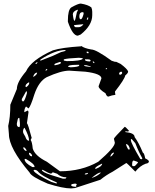

<svg xmlns="http://www.w3.org/2000/svg" viewBox="-20 -1007 860 1062"><path d="M429.7 -752.9Q445.3 -740.2 484.4 -733.4Q511.7 -733.4 597.7 -670.9L616.2 -665H623L647.5 -653.3Q683.6 -626 688.5 -612.3V-610.4Q688.5 -602.5 672.9 -589.8Q668.9 -568.4 616.2 -501V-496.1L618.2 -482.4Q599.6 -480.5 579.1 -472.7Q570.3 -472.7 563.5 -491.2Q525.4 -514.6 525.4 -530.3L541 -573.2Q541 -599.6 452.1 -610.4L363.3 -616.2Q317.4 -616.2 238.3 -580.1Q194.3 -556.6 169.9 -484.4Q149.4 -418 137.7 -407.2L124 -418Q114.3 -406.2 114.3 -386.7H115.2L132.8 -395.5Q136.7 -395.5 137.7 -386.7L128.9 -325.2Q134.8 -322.3 155.3 -244.1L150.4 -235.4V-230.5Q157.2 -223.6 161.1 -185.5Q172.9 -145.5 239.3 -112.3L311.5 -59.6Q430.7 -59.6 523.4 -112.3Q615.2 -191.4 615.2 -217.8L610.4 -238.3V-240.2Q611.3 -246.1 669.9 -305.7Q673.8 -305.7 692.4 -285.2V-281.2L685.5 -279.3L674.8 -281.2H673.8V-276.4Q724.6 -271.5 724.6 -249Q747.1 -218.8 770.5 -162.1Q777.3 -162.1 783.2 -130.9Q800.8 -123 803.7 -115.2Q803.7 -103.5 786.1 -101.6Q753.9 -89.8 728.5 -57.6Q681.6 -105.5 678.7 -105.5L603.5 -57.6Q566.4 -38.1 535.2 -12.7L394.5 33.2L373 35.2Q328.1 35.2 244.1 8.8Q152.3 -30.3 143.6 -52.7Q29.3 -188.5 29.3 -264.6L25.4 -310.5Q37.1 -358.4 37.1 -427.7L73.2 -514.6Q73.2 -552.7 124 -612.3Q152.3 -674.8 272.5 -728.5Q321.3 -744.1 429.7 -751ZM203.1 -670.9 272.5 -698.2 317.4 -718.8Q342.8 -723.6 342.8 -728.5V-730.5Q284.2 -730.5 204.1 -677.7L203.1 -675.8ZM460.9 -721.7 459 -719.7V-716.8L462.9 -712.9H469.7V-719.7ZM333 -678.7V-671.9L349.6 -668.9Q427.7 -668.9 438.5 -682.6Q438.5 -686.5 416 -687.5Q351.6 -684.6 333 -678.7ZM450.2 -678.7V-675.8Q450.2 -668 477.5 -667L481.4 -670.9Q481.4 -678.7 465.8 -678.7ZM493.2 -667V-664.1L498 -658.2H502V-662.1L497.1 -667ZM281.2 -651.4V-646.5H286.1Q317.4 -652.3 317.4 -660.2L313.5 -664.1H310.5Q281.2 -655.3 281.2 -651.4ZM176.8 -657.2V-653.3H180.7L187.5 -660.2V-662.1H182.6ZM356.4 -637.7 370.1 -634.8H372.1Q416 -636.7 418 -644.5V-648.4H402.3Q356.4 -648.4 356.4 -637.7ZM445.3 -646.5V-644.5Q445.3 -639.6 481.4 -636.7V-639.6L457 -646.5ZM565.4 -629.9V-624H568.4L572.3 -627.9V-629.9ZM231.4 -619.1V-617.2H237.3L242.2 -623L238.3 -626ZM638.7 -596.7V-595.7L647.5 -593.8H648.4L655.3 -600.6V-607.4L652.3 -610.4Q638.7 -610.4 638.7 -596.7ZM163.1 -583H167Q185.5 -594.7 185.5 -605.5Q170.9 -605.5 163.1 -583ZM121.1 -530.3V-528.3L124 -525.4H126Q141.6 -537.1 141.6 -547.9V-550.8H137.7Q121.1 -541 121.1 -530.3ZM124 -501 100.6 -459V-452.1L105.5 -446.3H108.4Q116.2 -446.3 128.9 -491.2V-501ZM73.2 -324.2V-319.3Q73.2 -305.7 85.9 -303.7Q93.8 -303.7 87.9 -347.7L86.9 -354.5H83Q78.1 -354.5 73.2 -324.2ZM114.3 -299.8Q107.4 -293 107.4 -278.3Q107.4 -270.5 120.1 -251Q127 -228.5 140.6 -228.5V-231.4Q140.6 -252.9 116.2 -299.8ZM704.1 -237.3V-231.4Q704.1 -215.8 755.9 -127.9L763.7 -126L767.6 -130.9Q747.1 -166 728.5 -214.8L709 -237.3ZM676.8 -210V-208Q686.5 -178.7 694.3 -178.7L697.3 -182.6V-187.5Q690.4 -210 676.8 -210ZM109.4 -192.4V-185.5Q117.2 -171.9 127 -171.9Q127 -181.6 113.3 -192.4ZM589.8 -141.6H592.8Q600.6 -144.5 610.4 -160.2V-163.1Q596.7 -163.1 589.8 -141.6ZM140.6 -162.1V-155.3Q145.5 -142.6 155.3 -142.6H157.2V-148.4Q150.4 -162.1 140.6 -162.1ZM116.2 -127.9V-126Q116.2 -105.5 159.2 -83H170.9V-85Q170.9 -100.6 123 -127.9ZM710.9 -98.6V-91.8L714.8 -87.9H722.7Q727.5 -87.9 743.2 -107.4V-108.4Q743.2 -112.3 719.7 -119.1Q710.9 -119.1 710.9 -98.6ZM507.8 -74.2 509.8 -73.2H510.7Q544.9 -86.9 544.9 -101.6H543.9Q505.9 -84 505.9 -74.2ZM166 -62.5Q177.7 -43 263.7 -1L292 7.8H293.9V2Q208 -34.2 188.5 -60.5Q180.7 -67.4 174.8 -67.4H168.9Q166 -67.4 166 -62.5ZM211.9 -67.4V-66.4Q211.9 -55.7 261.7 -39.1L328.1 -18.6H341.8L346.7 -23.4V-26.4H345.7Q317.4 -26.4 295.9 -45.9L273.4 -53.7H271.5L263.7 -46.9H261.7Q252 -46.9 216.8 -67.4ZM487.3 -23.4H489.3Q517.6 -32.2 537.1 -50.8V-52.7H535.2Q522.5 -52.7 487.3 -23.4ZM449.2 -43.9V-42H451.2Q463.9 -42 466.8 -48.8V-50.8Q449.2 -48.8 449.2 -43.9ZM374 15.6V17.6Q374 25.4 401.4 26.4V21.5L400.4 19.5L405.3 14.6L400.4 8.8H391.6Q374 10.7 374 15.6ZM426.8 -987.3Q467.8 -980.5 485.4 -965.8Q490.2 -954.1 490.2 -941.4V-922.9Q490.2 -867.2 426.8 -816.4L410.2 -809.6Q381.8 -809.6 355.5 -886.7V-893.6Q355.5 -952.1 374 -965.8Q412.1 -987.3 426.8 -987.3ZM382.8 -927.7Q386.7 -891.6 392.6 -891.6Q396.5 -893.6 405.3 -939.5L410.2 -948.2V-953.1H408.2Q382.8 -944.3 382.8 -927.7ZM418.9 -918.9V-916Q418.9 -902.3 425.8 -900.4H426.8Q434.6 -900.4 442.4 -929.7V-936.5L439.5 -939.5H435.5Q419.9 -939.5 418.9 -918.9ZM460 -900.4 460.9 -898.4H466.8L467.8 -907.2V-911.1H466.8Q462.9 -911.1 460 -900.4ZM389.6 -868.2Q389.6 -859.4 398.4 -856.4H413.1Q428.7 -856.4 440.4 -871.1V-873Z"/></svg>

Font: Love Ya Like A Sister
Style: Regular
Weight: 400
Designer: Kimberly Geswein
Foundry: Kimberly Geswein
Version: Version 1.002 2007